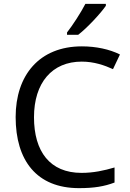

<svg xmlns="http://www.w3.org/2000/svg" viewBox="-20 -964 672 994"><path d="M528 -934V-944H422C399 -899 356 -833 327 -796V-784H385C432 -820 503 -897 528 -934ZM403 -645C467 -645 521 -626 565 -606L601 -682C547 -709 477 -724 404 -724C183 -724 61 -574 61 -358C61 -133 170 10 389 10C468 10 520 1 573 -19V-97C519 -81 464 -69 402 -69C238 -69 156 -180 156 -357C156 -536 250 -645 403 -645Z"/></svg>

Font: Noto Sans Kayah Li
Style: Regular
Weight: 400
Designer: Monotype Design Team, Sérgio Martins
Foundry: Monotype Imaging Inc.
Version: Version 2.002